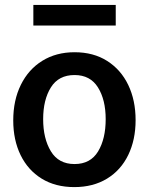

<svg xmlns="http://www.w3.org/2000/svg" viewBox="-20 -753 607 783"><path d="M150 -24.5C187.3 -1.5 231.7 10 283 10C334.3 10 378.8 -1.5 416.5 -24.5C454.2 -47.5 483 -79.7 503 -121C523 -162.3 533 -209.7 533 -263C533 -317 523 -364.8 503 -406.5C483 -448.2 454.3 -480.8 417 -504.5C379.7 -528.2 335.3 -540 284 -540C234 -540 190.2 -528.3 152.5 -505C114.8 -481.7 85.7 -449 65 -407C44.3 -365 34 -316.7 34 -262C34 -208.7 44 -161.5 64 -120.5C84 -79.5 112.7 -47.5 150 -24.5ZM380 -135.5C359.3 -101.2 327.3 -84 284 -84C240.7 -84 208.5 -101.3 187.5 -136C166.5 -170.7 156 -214.3 156 -267C156 -319.7 166.5 -362.8 187.5 -396.5C208.5 -430.2 240.7 -447 284 -447C326.7 -447 358.5 -430.2 379.5 -396.5C400.5 -362.8 411 -319.7 411 -267C411 -213.7 400.7 -169.8 380 -135.5ZM452 -649V-733H116V-649Z"/></svg>

Font: Morrison SemiBold
Style: Regular
Weight: 600
Designer: Pablo Impallari, Rodrigo Fuenzalida (Modified by Dan O. Williams)
Version: Version 0.030; ttfautohint (v1.8.1)